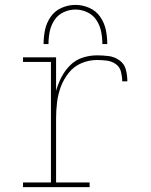

<svg xmlns="http://www.w3.org/2000/svg" viewBox="-20 -764 616 784"><path d="M74 0H346V-19H209V-281Q209 -314 213 -346.5Q217 -379 228.5 -410Q240 -441 261 -467Q282 -493 312.5 -506Q343 -519 376 -519Q396 -519 416 -516.5Q436 -514 452.5 -502.5Q469 -491 474 -471Q479 -451 479 -432H500Q500 -456 494 -479.5Q488 -503 468 -517.5Q448 -532 424 -535Q400 -538 376 -538Q346 -538 317 -528.5Q288 -519 266.5 -497.5Q245 -476 231 -449Q217 -422 209 -393V-530H74V-511H188V-19H74ZM158 -584H178Q178 -610 183 -635Q188 -660 202 -681.5Q216 -703 239.5 -714Q263 -725 288 -725Q313 -725 336.5 -714Q360 -703 374 -681.5Q388 -660 393 -635Q398 -610 398 -584H418Q418 -614 412 -642.5Q406 -671 389 -695.5Q372 -720 344.5 -732Q317 -744 288 -744Q259 -744 231.5 -732Q204 -720 187 -695.5Q170 -671 164 -642.5Q158 -614 158 -584Z"/></svg>

Font: Iosevka Sparkle Thin
Style: Regular
Weight: 100
Designer: Belleve Invis
Foundry: Belleve Invis
Version: Version 4.5.0; ttfautohint (v1.8.3)